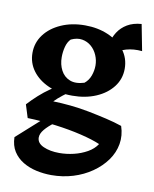

<svg xmlns="http://www.w3.org/2000/svg" viewBox="-88 -622 745 929"><g transform="rotate(10 284.5 -157.0)"><path d="M228 241Q191 241 154.5 233Q118 225 88 207Q58 189 40 160.5Q22 132 21 91L176 -48L265 -50Q229 -31 200 -9.5Q171 12 154 32.5Q137 53 137 72Q137 100 169.5 114.5Q202 129 248 129Q283 129 318.5 120.5Q354 112 384 95Q414 78 430 53Q393 37 334.5 23Q276 9 207 0Q138 -9 68 -11L48 -75Q71 -100 97 -123.5Q123 -147 151.5 -166.5Q180 -186 207 -198L264 -182Q240 -166 216 -147.5Q192 -129 176 -112Q216 -111 261.5 -106.5Q307 -102 353 -93Q399 -84 442 -74Q485 -64 520 -52Q535 -7 527.5 36Q520 79 493.5 116Q467 153 426 181.5Q385 210 334.5 225.5Q284 241 228 241ZM261 -155Q194 -155 143.5 -177.5Q93 -200 64.5 -238.5Q36 -277 36 -326Q36 -376 65.5 -415.5Q95 -455 147 -478Q199 -501 264 -501Q327 -501 378 -479Q429 -457 459 -418Q489 -379 489 -327Q489 -277 459 -238Q429 -199 377.5 -177Q326 -155 261 -155ZM309 -227Q329 -243 338 -268Q347 -293 347 -318Q347 -344 336.5 -368.5Q326 -393 307 -409.5Q288 -426 262.5 -430.5Q237 -435 207 -421Q192 -406 185.5 -381Q179 -356 179 -330Q179 -294 194 -265.5Q209 -237 238 -225.5Q267 -214 309 -227ZM392 -369Q388 -402 394 -433.5Q400 -465 417 -491.5Q434 -518 462.5 -535Q491 -552 532 -555L557 -426Q473 -434 415 -386Z"/></g></svg>

Font: Eczar SemiBold
Style: Regular
Weight: 600
Designer: Vaibhav Singh
Foundry: Rosetta Type Foundry
Version: Version 2.000